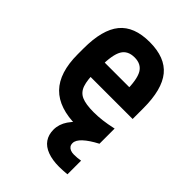

<svg xmlns="http://www.w3.org/2000/svg" viewBox="-217 -626 935 935"><g transform="rotate(45 250.0 -159.0)"><path d="M287 10Q164 10 104 -51.5Q44 -113 44 -240V-280Q44 -409 93.5 -469.5Q143 -530 250 -530Q357 -530 406.5 -469.5Q456 -409 456 -280V-206H104V-304H359L336 -272V-275Q336 -357 316.5 -391Q297 -425 251 -425Q204 -425 184.5 -391Q165 -357 165 -275V-245Q165 -184 176 -152Q187 -120 215.5 -107.5Q244 -95 298 -95Q327 -95 356.5 -98.5Q386 -102 427 -111V-6Q394 1 358 5.5Q322 10 287 10ZM367 212Q321 212 287.5 199.5Q254 187 237 162.5Q220 138 220 103Q220 66 243 32Q266 -2 313 -36L426 -6Q382 17 357 40Q332 63 332 84Q332 96 337.5 103.5Q343 111 353 115Q363 119 376 119Q388 119 400 118Q412 117 422 115V209Q410 210 396.5 211Q383 212 367 212Z"/></g></svg>

Font: M PLUS 1 Code SemiBold
Style: Regular
Weight: 600
Designer: Coji Morishita
Foundry: UNDERFOREST DESIGN
Version: Version 1.005